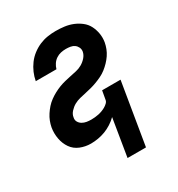

<svg xmlns="http://www.w3.org/2000/svg" viewBox="-164 -635 827 893"><g transform="rotate(-30 250.0 -188.5)"><path d="M261 151 294 -50Q280 -36 262 -24.5Q244 -13 225.5 -6Q207 1 187 4.5Q167 8 148 8Q118 8 91 -3Q64 -14 48 -37Q32 -60 26.5 -89.5Q21 -119 26 -149Q29 -165 35 -180.5Q41 -196 50.5 -210.5Q60 -225 71.5 -238Q83 -251 97.5 -261.5Q112 -272 127 -280Q142 -288 157.5 -294Q173 -300 189.5 -304Q206 -308 222.5 -311.5Q239 -315 255 -318.5Q271 -322 286 -330.5Q301 -339 313 -352.5Q325 -366 328 -382Q330 -394 325 -404.5Q320 -415 311 -421.5Q302 -428 290 -430Q278 -432 266 -432Q252 -432 238.5 -429Q225 -426 213 -418Q201 -410 193 -398Q185 -386 181 -372H70Q74 -394 83 -415Q92 -436 106 -455Q120 -474 139 -488.5Q158 -503 179 -512Q200 -521 222 -524.5Q244 -528 266 -528Q290 -528 313 -525Q336 -522 357 -513.5Q378 -505 396 -491Q414 -477 424 -457.5Q434 -438 438 -415Q442 -392 438 -368Q435 -352 429 -336.5Q423 -321 413.5 -307Q404 -293 392 -280.5Q380 -268 366.5 -257.5Q353 -247 337.5 -239.5Q322 -232 306 -226Q290 -220 274.5 -216Q259 -212 243 -208.5Q227 -205 210.5 -201Q194 -197 179.5 -189Q165 -181 152.5 -167.5Q140 -154 138 -138Q135 -125 141 -114.5Q147 -104 157.5 -98Q168 -92 180 -90Q192 -88 205 -88Q214 -88 224.5 -89Q235 -90 244.5 -92Q254 -94 263.5 -97.5Q273 -101 282 -106Q291 -111 299 -118.5Q307 -126 308 -136L316 -181H415L360 151Z"/></g></svg>

Font: Iosevka SS18
Style: Bold Italic
Weight: 700
Italic angle: -9°
Monospace: yes
Designer: Belleve Invis
Foundry: Belleve Invis
Version: Version 25.1.1; ttfautohint (v1.8.4)